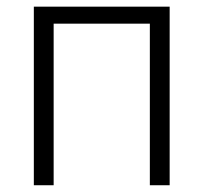

<svg xmlns="http://www.w3.org/2000/svg" viewBox="-20 -548 602 568"><path d="M481.9 0H423.3V-478H138.7V0H80.1V-528.3H481.9Z"/></svg>

Font: Roboto Web
Style: Light
Weight: 300
Designer: Google
Version: Version 1.200310; 2013